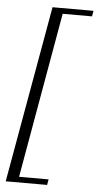

<svg xmlns="http://www.w3.org/2000/svg" viewBox="-59 -786 486 952"><g transform="rotate(5 183.5 -310.0)"><path d="M218 102 213 130H7L163 -750H367L362 -722H216L71 102Z"/></g></svg>

Font: Roboto Serif 120pt Expanded Light
Style: Italic
Weight: 300
Width: 7
Italic angle: -10°
Designer: Greg Gazdowicz
Foundry: Commercial Type
Version: Version 1.008